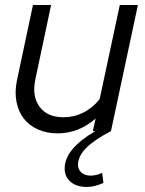

<svg xmlns="http://www.w3.org/2000/svg" viewBox="-20 -521 578 763"><path d="M421 0Q354 35 322 67.5Q290 100 290 134Q290 153 304 165Q318 177 340 177Q351 177 363.5 174Q376 171 386 166L391 206Q375 213 358.5 217.5Q342 222 325 222Q285 222 261 202Q237 182 237 149Q237 109 268 72Q299 35 359 0H349L360 -50Q327 -21 289 -6Q251 9 209 9Q165 9 130 -7Q95 -23 74 -50.5Q53 -78 45.5 -116.5Q38 -155 47 -200L111 -501H183L121 -208Q106 -139 137 -97Q168 -55 232 -55Q274 -55 311 -73.5Q348 -92 376 -127L456 -501H528Z"/></svg>

Font: Red Hat Display
Style: Italic
Weight: 400
Italic angle: -12°
Designer: Pentagram / MCKL
Foundry: Pentagram / MCKL
Version: Version 1.003; Red Hat Display Italic